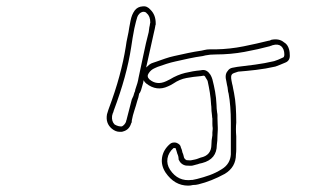

<svg xmlns="http://www.w3.org/2000/svg" viewBox="-20 -497 1040 603"><path d="M356 -83Q343 -83 331 -93Q311 -110 316 -138Q317 -141 318 -144.5Q319 -148 320 -151L321 -154Q342 -210 355 -258Q368 -306 375 -350Q377 -366 380.5 -381Q384 -396 386 -411L390 -432Q392 -442 395 -449.5Q398 -457 403 -464Q412 -476 428 -477Q442 -479 453 -466Q469 -450 469 -424V-420Q468 -418 467.5 -414Q467 -410 466 -406L463 -393Q457 -366 451 -339Q445 -312 439 -285Q444 -290 449 -294Q454 -298 461 -300L470 -303Q484 -308 498.5 -313Q513 -318 527 -321Q549 -326 570.5 -330.5Q592 -335 613 -338L622 -340Q630 -342 638.5 -342Q647 -342 658 -342Q703 -343 745 -351.5Q787 -360 823 -369Q825 -369 826 -369.5Q827 -370 828 -370L832 -372Q857 -377 872 -364Q881 -359 885.5 -348.5Q890 -338 890 -326Q892 -306 875 -300Q859 -293 845 -288Q814 -281 784 -277.5Q754 -274 728 -272Q711 -267 709 -264Q704 -260 707 -244L709 -234Q711 -227 712 -220Q713 -213 715 -205Q719 -185 720.5 -162Q722 -139 722 -112Q720 -92 722 -69V-43Q722 -36 722 -28Q722 -20 721 -12Q721 28 686 49Q644 72 603 82Q599 83 595 83.5Q591 84 586 84Q582 85 578.5 85.5Q575 86 571 86Q528 86 500 45Q485 22 489 -2.5Q493 -27 514 -45Q521 -51 533 -49Q547 -44 548 -34Q550 -30 551 -26.5Q552 -23 553 -18Q555 -14 556 -10Q557 -6 558 -2Q560 2 562 3.5Q564 5 566 6Q570 6 574.5 6.5Q579 7 582 6Q587 5 592 4Q597 3 602 1L610 -2Q644 -9 644 -43Q644 -56 647 -72Q647 -76 647 -81Q647 -86 648 -92V-95Q647 -101 647 -108.5Q647 -116 647 -125Q646 -129 646 -133Q646 -137 645 -142Q644 -148 644 -155Q644 -162 643 -168Q642 -188 639 -206.5Q636 -225 632 -243Q631 -245 629.5 -247.5Q628 -250 626 -253Q623 -261 617 -259L611 -258Q587 -256 565.5 -252Q544 -248 525 -235Q520 -232 516.5 -230Q513 -228 508 -226Q472 -209 439 -235Q434 -239 431 -245Q430 -237 427.5 -229.5Q425 -222 423 -214Q422 -211 420.5 -208Q419 -205 417 -203Q415 -190 411 -180Q407 -165 402 -150Q397 -135 394 -119Q394 -114 393 -111L392 -110Q386 -89 366 -84Q364 -83 361 -83Q358 -83 356 -83ZM430 -460H429Q421 -458 417 -453Q413 -449 411 -443Q409 -437 407 -429L402 -408Q399 -393 396.5 -378Q394 -363 392 -349Q385 -303 371.5 -254Q358 -205 337 -149L336 -145Q334 -142 332 -133Q330 -116 340 -106Q352 -99 363 -100Q372 -105 376 -115V-117Q378 -121 378 -123Q382 -139 386 -154Q390 -169 394 -185Q400 -196 402 -206Q404 -209 404.5 -213Q405 -217 406 -219Q409 -227 411.5 -236Q414 -245 415 -252Q423 -288 430.5 -325Q438 -362 447 -396L449 -411Q451 -419 451 -422L452 -426Q452 -446 441 -455Q438 -460 430 -460ZM514 36Q539 74 583 68H585Q588 67 592 66.5Q596 66 599 65Q619 60 638.5 53Q658 46 677 34Q703 18 705 -12V-112Q705 -165 698 -203Q696 -209 695.5 -216Q695 -223 693 -230L691 -241Q685 -263 695 -274Q700 -282 709 -284Q718 -286 725 -287Q751 -290 781 -294Q811 -298 841 -305Q847 -307 853.5 -309.5Q860 -312 868 -316Q873 -317 873 -326Q873 -343 863 -352Q853 -360 836 -355L833 -354Q832 -353 830.5 -353Q829 -353 828 -352Q791 -342 747.5 -334Q704 -326 658 -326Q639 -326 625 -323L617 -321Q595 -318 574 -313.5Q553 -309 531 -304Q517 -301 503 -296.5Q489 -292 475 -287L466 -283Q454 -278 447 -267Q440 -257 449 -248Q472 -228 502 -242Q507 -244 514 -248Q537 -262 561.5 -268Q586 -274 609 -276L615 -277Q630 -279 641 -262Q645 -255 647 -248Q652 -229 655.5 -209.5Q659 -190 660 -168Q660 -163 660.5 -156Q661 -149 662 -143Q663 -139 663 -135Q663 -131 663 -126Q663 -117 663.5 -109Q664 -101 664 -96V-90Q664 -85 663.5 -80Q663 -75 663 -71Q663 -62 662.5 -55.5Q662 -49 661 -42Q661 3 615 15L606 17Q601 19 596 20Q591 21 585 23Q581 24 575 23.5Q569 23 564 23Q548 20 541 4Q541 -1 540 -5.5Q539 -10 537 -14Q536 -18 534.5 -22.5Q533 -27 532 -30Q532 -32 530 -32H525Q509 -18 506 0.5Q503 19 514 36Z"/></svg>

Font: Shizuru
Style: Regular
Weight: 400
Version: Version 1.000